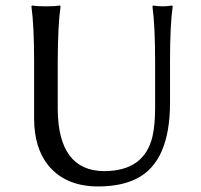

<svg xmlns="http://www.w3.org/2000/svg" viewBox="-20 -668 732 698"><path d="M543.9 -444.8Q543.9 -573.7 534.2 -645L536.1 -647.9Q554.7 -645 570.8 -645Q588.4 -645 606 -647.9L607.9 -645Q598.1 -578.1 598.1 -444.8V-294.9Q598.1 -82.5 479.5 -20Q421.9 9.8 336.9 9.8Q218.8 9.8 155.8 -66.4Q104.5 -129.9 104 -235.8V-444.8Q104 -573.7 94.2 -645L96.2 -647.9Q114.3 -645 147 -645Q179.7 -645 198.2 -647.9L200.2 -645Q190.4 -578.1 189.9 -444.8V-269Q192.4 -47.4 357.9 -45.9Q504.4 -45.9 534.2 -171.4Q543.9 -212.4 543.9 -276.9Z"/></svg>

Font: Linux Biolinum Capitals O
Style: Small Caps
Weight: 400
Designer: Philipp H. Poll
Foundry: Philipp H. Poll
Version: Version 1.0.4